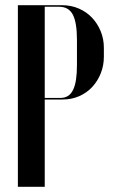

<svg xmlns="http://www.w3.org/2000/svg" viewBox="-20 -719 441 739"><path d="M48.8 -699V0H152.2V-336H220.5Q255.8 -336 285 -348.9Q314.2 -361.8 335.1 -384.4Q356 -407 367.9 -436.9Q379.8 -466.8 379.8 -500.8V-535Q379.8 -569 367.5 -598.9Q355.2 -628.8 334.1 -651Q313 -673.2 283.4 -686.1Q253.8 -699 218.5 -699ZM276.2 -470Q276.2 -436.5 272.6 -412.6Q269 -388.8 261.2 -372.9Q253.5 -357 241.2 -349.5Q229 -342 212 -342H152.2V-693H207.8Q244.2 -693 260.2 -662.8Q276.2 -632.5 276.2 -565.2Z"/></svg>

Font: Moniqa Black
Style: Regular
Weight: 900
Designer: Rajesh Rajput
Foundry: Rajesh Rajput
Version: Version 1.000